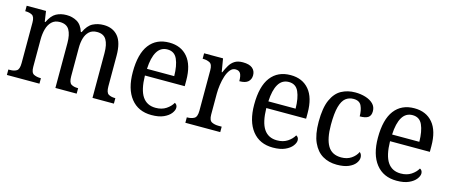

<svg xmlns="http://www.w3.org/2000/svg" viewBox="-41 -983 3344 1430"><g transform="rotate(15 1631.0 -268.0)"><path d="M25 0V-42H38Q69 -42 88.5 -54Q108 -66 108 -114V-426Q108 -471 87.5 -482.5Q67 -494 37 -494H34V-536H183L195 -455H200Q226 -509 260.5 -527.5Q295 -546 340 -546Q385 -546 421 -525.5Q457 -505 474 -452H480Q506 -508 543.5 -527Q581 -546 626 -546Q697 -546 737 -499Q777 -452 777 -350V-114Q777 -66 796.5 -54Q816 -42 847 -42H850V0H685V-346Q685 -411 664 -447Q643 -483 592 -483Q554 -483 531.5 -462Q509 -441 499.5 -407.5Q490 -374 490 -334V-114Q490 -66 509.5 -54Q529 -42 560 -42H563V0H399V-346Q399 -411 378 -447Q357 -483 305 -483Q266 -483 242.5 -460Q219 -437 209 -400Q199 -363 199 -320V-109Q199 -64 221 -53Q243 -42 274 -42H276V0Z M1141 10Q1039 10 982 -62Q925 -134 925 -264Q925 -405 979 -475.5Q1033 -546 1132 -546Q1223 -546 1274.5 -485Q1326 -424 1326 -306V-262H1019Q1021 -152 1055.5 -101Q1090 -50 1157 -50Q1205 -50 1238 -72Q1271 -94 1287 -123Q1295 -120 1301 -111.5Q1307 -103 1307 -90Q1307 -70 1289 -46.5Q1271 -23 1234.5 -6.5Q1198 10 1141 10ZM1231 -314Q1230 -395 1208 -444Q1186 -493 1132 -493Q1080 -493 1052.5 -447Q1025 -401 1021 -314Z M1401 0V-42H1404Q1435 -42 1457 -54Q1479 -66 1479 -114V-426Q1479 -471 1457 -482.5Q1435 -494 1405 -494H1402V-536H1548L1565 -434H1569Q1582 -464 1597 -489.5Q1612 -515 1636 -530.5Q1660 -546 1699 -546Q1749 -546 1773 -526Q1797 -506 1797 -472Q1797 -441 1776.5 -422Q1756 -403 1709 -403Q1709 -444 1698 -462.5Q1687 -481 1660 -481Q1636 -481 1619 -460Q1602 -439 1591.5 -406.5Q1581 -374 1576 -337.5Q1571 -301 1571 -270V-109Q1571 -64 1593 -53Q1615 -42 1645 -42H1670V0Z M2077 10Q1975 10 1918 -62Q1861 -134 1861 -264Q1861 -405 1915 -475.5Q1969 -546 2068 -546Q2159 -546 2210.5 -485Q2262 -424 2262 -306V-262H1955Q1957 -152 1991.5 -101Q2026 -50 2093 -50Q2141 -50 2174 -72Q2207 -94 2223 -123Q2231 -120 2237 -111.5Q2243 -103 2243 -90Q2243 -70 2225 -46.5Q2207 -23 2170.5 -6.5Q2134 10 2077 10ZM2167 -314Q2166 -395 2144 -444Q2122 -493 2068 -493Q2016 -493 1988.5 -447Q1961 -401 1957 -314Z M2570 10Q2508 10 2460.5 -18Q2413 -46 2385.5 -106.5Q2358 -167 2358 -265Q2358 -372 2385.5 -433.5Q2413 -495 2460 -520.5Q2507 -546 2566 -546Q2609 -546 2646 -534.5Q2683 -523 2705.5 -500.5Q2728 -478 2728 -444Q2728 -410 2707.5 -396Q2687 -382 2643 -382Q2643 -429 2627.5 -462.5Q2612 -496 2566 -496Q2531 -496 2505.5 -476Q2480 -456 2466 -406Q2452 -356 2452 -266Q2452 -159 2484 -105Q2516 -51 2588 -51Q2633 -51 2665 -72.5Q2697 -94 2712 -126Q2729 -112 2729 -87Q2729 -65 2712 -42.5Q2695 -20 2660 -5Q2625 10 2570 10Z M3031 10Q2929 10 2872 -62Q2815 -134 2815 -264Q2815 -405 2869 -475.5Q2923 -546 3022 -546Q3113 -546 3164.5 -485Q3216 -424 3216 -306V-262H2909Q2911 -152 2945.5 -101Q2980 -50 3047 -50Q3095 -50 3128 -72Q3161 -94 3177 -123Q3185 -120 3191 -111.5Q3197 -103 3197 -90Q3197 -70 3179 -46.5Q3161 -23 3124.5 -6.5Q3088 10 3031 10ZM3121 -314Q3120 -395 3098 -444Q3076 -493 3022 -493Q2970 -493 2942.5 -447Q2915 -401 2911 -314Z"/></g></svg>

Font: Noto Serif Myanmar SemCond
Style: Regular
Weight: 400
Width: 4
Designer: Ben Mitchell and the Monotype Design Team
Foundry: Monotype Imaging Inc.
Version: Version 2.106; ttfautohint (v1.8.4.7-5d5b)